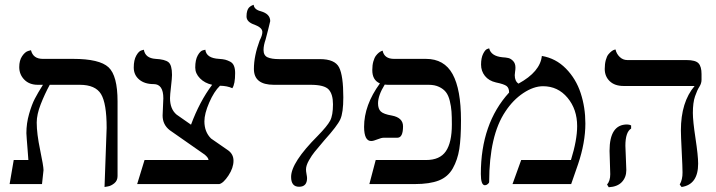

<svg xmlns="http://www.w3.org/2000/svg" viewBox="-20 -766 2981 799"><path d="M415 12.2 423.8 -233.9Q423.8 -335.9 400.4 -374.5Q377 -413.1 312 -413.1H187Q166 -374.5 149.4 -332Q132.8 -289.6 132.8 -255.9Q132.8 -210 147 -142.1Q161.1 -74.2 161.1 -58.1L154.8 0H20L37.1 -100.1H98.1Q97.2 -114.3 95 -141.1Q92.8 -168 91.3 -188Q89.8 -208 89.8 -211.9Q89.8 -252.9 101.1 -292Q112.3 -331.1 124.8 -355Q137.2 -378.9 158.7 -413.1H137.2Q102.1 -413.1 81.1 -434.6Q60.1 -456.1 60.1 -486.8Q60.1 -514.6 72 -532.2Q84 -549.8 96.7 -553.7L108.9 -557.1Q117.7 -521 158.2 -521H284.2Q394 -521 431.6 -486.1Q469.2 -451.2 469.2 -344.2V-33.2Q469.2 -14.2 455.6 -3.2Q441.9 7.8 428.7 9.8Z M858.4 -189.5 929.7 -140.1Q951.7 -124 951.7 -97.2Q951.7 -67.4 930.7 -35.6Q909.7 -3.9 892.6 0H550.8L581.5 -100.1H847.7Q847.7 -108.9 832.5 -122.1L686.5 -224.1Q656.7 -247.1 656.7 -285.2L659.7 -356.9Q659.7 -416 619.6 -416Q581.5 -416 559.1 -435.1Q536.6 -454.1 536.6 -485.1Q536.6 -516.1 547.1 -534.7Q557.6 -553.2 568.4 -556.2L578.6 -559.1Q584.5 -523.9 627.4 -521Q666.5 -519 681.2 -507.1Q695.8 -495.1 695.8 -454.1Q695.8 -441.9 691.7 -406Q687.5 -370.1 687.5 -357.9Q687.5 -312 714.8 -289.1L774.9 -247.1Q810.5 -343.3 862.8 -413.1Q832 -419.9 812.3 -439.9Q792.5 -460 792.5 -484.9Q792.5 -517.1 803 -535.6Q813.5 -554.2 824.2 -556.6L834.5 -559.1Q838.4 -523.9 891.6 -521Q907.7 -520 917.2 -517.6Q926.8 -515.1 937.7 -509.5Q948.7 -503.9 953.6 -491.9Q958.5 -480 958.5 -461.9Q958.5 -416 946.8 -398.9Q925.8 -408.7 895.5 -409.2Q870.6 -385.3 850.6 -339.1Q830.6 -293 830.6 -261.2Q830.6 -216.8 858.4 -189.5Z M1076.7 -558.1Q1076.7 -535.2 1093.3 -527.6Q1109.9 -520 1141.6 -520H1311.5Q1373.5 -520 1391.1 -485.6Q1408.7 -451.2 1408.7 -360.8Q1408.7 -296.9 1396.2 -269.5Q1383.8 -242.2 1329.6 -182.1Q1300.8 -147.9 1289.3 -134Q1277.8 -120.1 1265.6 -98.6Q1253.4 -77.1 1253.4 -61Q1253.4 -53.2 1255.6 -41.5Q1257.8 -29.8 1257.8 -24.9Q1257.8 11.2 1224.6 11.2Q1191.4 11.2 1191.4 -29.8Q1191.4 -89.8 1302.7 -201.2Q1341.8 -241.2 1353.8 -263.7Q1365.7 -286.1 1365.7 -332Q1365.7 -374 1347.7 -393.6Q1329.6 -413.1 1272.5 -413.1H1119.6Q1036.6 -413.1 1036.6 -479Q1036.6 -533.2 1060.5 -597.2Q1071.8 -619.1 1071.8 -632.8Q1071.8 -650.9 1039.6 -663.1Q1005.4 -674.3 1005.9 -698.2Q1005.9 -711.4 1008.8 -720.7Q1011.7 -730 1016.1 -734.4Q1020.5 -738.8 1025.1 -741.5Q1029.8 -744.1 1032.7 -745.1L1035.6 -746.1Q1037.6 -726.1 1065.4 -719.2Q1104.5 -708 1104.5 -678.2Q1104.5 -676.3 1095.9 -642.6Q1087.4 -608.9 1085.4 -602.1Q1076.7 -577.1 1076.7 -558.1Z M1860.4 -248Q1860.4 -280.3 1858.9 -301.8Q1857.4 -323.2 1851.8 -346.2Q1846.2 -369.1 1835.7 -382.6Q1825.2 -396 1807.1 -404.5Q1789.1 -413.1 1764.2 -413.1H1598.1Q1593.8 -413.1 1589.4 -413.3Q1585 -413.6 1581.1 -414.1Q1553.2 -369.1 1553.2 -335.9Q1553.2 -313 1564.7 -302Q1576.2 -291 1610.4 -285.2Q1657.2 -276.4 1657.2 -240.2Q1657.2 -193.4 1634.3 -192.9H1578.1Q1566.9 -192.9 1550.5 -186Q1534.2 -179.2 1524.4 -179.2Q1495.6 -179.2 1495.1 -237.8Q1495.1 -328.6 1561 -418.9Q1528.8 -432.6 1529.3 -475.1Q1529.3 -495.1 1533.7 -510.5Q1538.1 -525.9 1544.2 -533.9Q1550.3 -542 1556.6 -546.9Q1563 -551.8 1567.9 -553.7L1572.3 -555.2Q1579.1 -521 1620.1 -521H1752.4Q1828.6 -521 1863.5 -457.5Q1898.4 -394 1898.4 -265.1Q1898.4 -190.9 1891.4 -146Q1884.3 -101.1 1864.3 -65.4Q1844.2 -29.8 1806.2 -14.9Q1768.1 0 1706.1 0H1517.1L1543.5 -100.1H1753.4Q1810.5 -100.1 1835.4 -136.5Q1860.4 -172.9 1860.4 -248Z M2234.9 -533.2Q2293 -523.4 2335 -480.7Q2377 -438 2396.5 -378.4Q2416 -318.8 2416 -252Q2416 -172.9 2385.7 -83L2356.9 0H2112.8L2148.9 -100.1H2356Q2381.8 -183.1 2381.8 -241.2Q2381.8 -311 2341.8 -359.1Q2301.8 -407.2 2239.7 -407.2Q2200.7 -407.2 2157.7 -378.7Q2114.7 -350.1 2083 -301.8Q2016.1 -202.6 2015.6 -8.8Q2015.6 -4.9 2009.8 0Q2003.9 4.9 1998 4.9Q1981 4.9 1981 -42Q1981 -252 2098.6 -380.9Q2098.6 -399.9 2088.1 -408Q2077.6 -416 2043.9 -422.9Q2014.2 -429.7 1998 -450Q1981.9 -470.2 1981.9 -497.1Q1981.9 -524.9 1990.5 -542Q1999 -559.1 2007.3 -562L2015.6 -564.9Q2023.4 -532.7 2069.8 -527.8Q2085.9 -526.9 2095.9 -524.4Q2106 -522 2115.5 -512Q2125 -502 2125 -484.9Q2125 -476.1 2123.5 -467.5Q2122.1 -459 2122.1 -453.1Q2122.1 -428.2 2137.7 -418Q2228 -467.3 2234.9 -533.2Z M2582.5 -159.2Q2582.5 -150.4 2584.5 -109.1Q2586.4 -67.9 2586.4 -58.1Q2586.4 -28.3 2567.9 -8.5Q2549.3 11.2 2513.2 13.2L2506.3 2Q2519.5 -13.2 2519.5 -41Q2519.5 -49.8 2518.1 -88.9Q2516.6 -127.9 2516.6 -138.2Q2516.6 -248 2589.4 -248Q2599.1 -248 2606.4 -244.1V-231Q2582.5 -216.3 2582.5 -159.2ZM2863.3 -295.9Q2863.3 -262.7 2874.3 -190.4Q2885.3 -118.2 2885.3 -85Q2885.3 2 2816.4 12.2L2808.6 2Q2820.8 -19 2820.3 -48.8Q2820.3 -69.8 2816.9 -136Q2813.5 -202.1 2813.5 -223.1Q2813.5 -341.3 2870.6 -408.2H2575.2Q2538.1 -408.2 2517.3 -428.2Q2496.6 -448.2 2496.6 -479Q2496.6 -500 2501 -516.1Q2505.4 -532.2 2512 -540Q2518.6 -547.9 2525.4 -553Q2532.2 -558.1 2537.1 -559.1L2541.5 -560.1Q2545.4 -542 2558.8 -529.1Q2572.3 -516.1 2590.3 -516.1H2836.4Q2874.5 -516.1 2887 -502.4Q2899.4 -488.8 2899.4 -458V-434.1Q2899.4 -418.9 2890.4 -405Q2881.3 -391.1 2872.3 -365Q2863.3 -338.9 2863.3 -295.9Z"/></svg>

Font: Biolilbert
Style: Regular
Weight: 400
Designer: Philipp H. Poll
Foundry: Philipp H. Poll
Version: Version 1.1.0